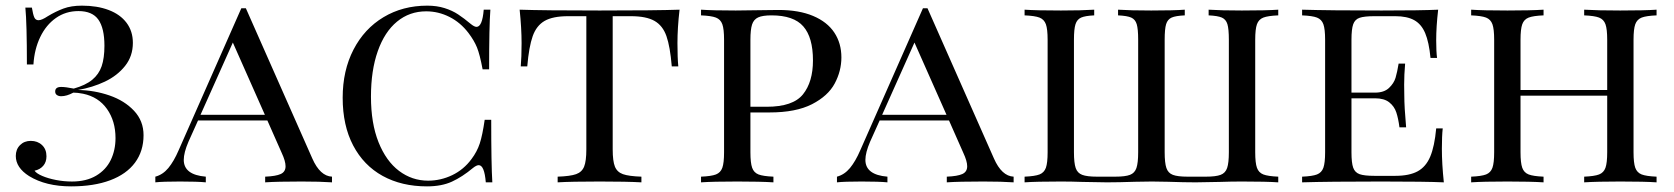

<svg xmlns="http://www.w3.org/2000/svg" viewBox="-20 -642 5895 676"><path d="M447.8 -491.2Q447.8 -444.3 420.4 -409.9Q393.1 -375.5 349.4 -354.7Q305.7 -334 254.4 -325.2Q312.5 -324.2 365.5 -305.9Q418.5 -287.6 451.9 -252Q485.4 -216.3 485.4 -166Q485.4 -109.9 455.3 -69.3Q425.3 -28.8 367.9 -7.3Q310.5 14.2 230.5 14.2Q141.6 14.2 82.5 -22Q35.6 -51.8 35.6 -92.8Q35.6 -116.2 50.5 -131.1Q65.4 -146 88.4 -146Q112.3 -146 127.9 -131.3Q143.6 -116.7 143.6 -91.8Q143.6 -71.3 132.1 -58.1Q120.6 -44.9 101.6 -41Q108.4 -31.2 128.9 -22.5Q149.4 -13.7 177.2 -8.3Q205.1 -2.9 233.4 -2.9Q283.7 -2.9 318.4 -23.4Q353 -43.9 369.9 -78.6Q386.7 -113.3 386.7 -155.8Q386.7 -215.8 356.7 -258.3Q326.7 -300.8 272.5 -312Q252.9 -315.9 238.3 -315.9Q214.8 -303.2 195.3 -303.2Q186.5 -303.2 180.4 -307.4Q174.3 -311.5 174.3 -319.8Q174.3 -335.9 195.3 -335.9Q211.4 -335.9 239.7 -330.1Q281.2 -341.8 304.7 -361.1Q328.1 -380.4 337.9 -408.9Q347.7 -437.5 347.7 -481Q347.7 -542.5 326.4 -572.8Q305.2 -603 256.3 -603Q211.4 -603 176.8 -578.6Q142.1 -554.2 121.6 -511.5Q101.1 -468.8 97.7 -415H74.7Q74.7 -560.1 69.3 -615.2H92.3Q96.2 -591.3 100.6 -581.1Q105 -570.8 115.7 -570.8Q127 -570.8 148.4 -585Q175.8 -601.6 203.1 -611.8Q230.5 -622.1 268.6 -622.1Q322.3 -622.1 362.8 -606.7Q403.3 -591.3 425.5 -561.8Q447.8 -532.2 447.8 -491.2Z M529.8 0ZM1148.9 -20V0Q1107.9 -2.9 1042 -2.9Q956.1 -2.9 913.6 0V-20Q951.2 -21.5 968.3 -29.3Q985.4 -37.1 985.4 -56.6Q985.4 -74.7 971.7 -104L921.4 -217.8H677.2L643.6 -143.1Q627 -104.5 627 -79.1Q627 -26.4 704.6 -20V0Q674.8 -2.9 613.8 -2.9Q552.7 -2.9 526.9 0V-20Q553.2 -26.9 572.8 -50.5Q592.3 -74.2 608.9 -112.8L829.6 -612.8H845.7L1079.6 -84Q1106.9 -22 1148.9 -20ZM799.8 -492.2 686 -237.8H912.6Z M1187 0ZM1638.2 -557.1Q1650.4 -547.4 1657.7 -547.4Q1678.2 -547.4 1683.1 -607.9H1706.5Q1702.1 -550.3 1702.1 -397.9H1679.2Q1669.4 -450.2 1659.4 -474.9Q1649.4 -499.5 1629.4 -525.9Q1601.1 -563 1562.3 -582.5Q1523.4 -602.1 1480.5 -602.1Q1421.9 -602.1 1377.9 -565.9Q1334 -529.8 1310.1 -461.9Q1286.1 -394 1286.1 -301.8Q1286.1 -208 1312.7 -141.4Q1339.4 -74.7 1385 -40.3Q1430.7 -5.9 1487.3 -5.9Q1531.7 -5.9 1572.3 -25.4Q1612.8 -44.9 1640.1 -82Q1659.7 -107.9 1669.2 -137Q1678.7 -166 1686.5 -220.2H1709.5Q1709.5 -62.5 1713.4 0H1690.4Q1685.5 -60.5 1665.5 -60.5Q1657.7 -60.5 1645.5 -50.8Q1607.4 -19 1571 -2.4Q1534.7 14.2 1483.4 14.2Q1394 14.2 1327.1 -22.7Q1260.3 -59.6 1223.4 -129.9Q1186.5 -200.2 1186.5 -297.9Q1186.5 -393.6 1224.6 -467.3Q1262.7 -541 1330.3 -581.5Q1397.9 -622.1 1484.4 -622.1Q1518.1 -622.1 1545.2 -613.5Q1572.3 -605 1593 -591.3Q1613.8 -577.6 1638.2 -557.1Z M1810.1 0ZM2365.2 -490.2Q2365.2 -438.5 2368.2 -408.2H2345.2Q2339.4 -478 2326.4 -514.9Q2313.5 -551.8 2284.4 -568.4Q2255.4 -585 2201.2 -585H2137.2V-116.2Q2137.2 -74.7 2145 -55.4Q2152.8 -36.1 2173.3 -28.8Q2193.8 -21.5 2238.3 -20V0Q2186.5 -2.9 2091.3 -2.9Q1991.7 -2.9 1943.4 0V-20Q1987.8 -21.5 2008.3 -28.8Q2028.8 -36.1 2036.6 -55.4Q2044.4 -74.7 2044.4 -116.2V-585H1980.5Q1926.3 -585 1897.5 -568.4Q1868.7 -551.8 1855.5 -514.6Q1842.3 -477.5 1836.4 -408.2H1813.5Q1816.4 -439.9 1816.4 -490.2Q1816.4 -542.5 1809.6 -607.9Q1892.6 -605 2091.3 -605Q2289.6 -605 2372.6 -607.9Q2365.2 -543.9 2365.2 -490.2Z M2448.7 0ZM2622.1 -106Q2622.1 -68.4 2628.2 -51.3Q2634.3 -34.2 2650.6 -27.8Q2667 -21.5 2703.1 -20V0Q2657.2 -2.9 2576.2 -2.9Q2490.2 -2.9 2448.2 0V-20Q2484.4 -21.5 2500.7 -27.8Q2517.1 -34.2 2523.2 -51.3Q2529.3 -68.4 2529.3 -106V-502Q2529.3 -539.6 2523.2 -556.6Q2517.1 -573.7 2500.7 -580.1Q2484.4 -586.4 2448.2 -587.9V-607.9Q2489.7 -605 2570.3 -605Q2587.9 -605 2678.7 -606.4L2721.2 -606.9Q2793 -606.9 2842.8 -585.9Q2892.6 -564.9 2917.5 -527.3Q2942.4 -489.7 2942.4 -439.9Q2942.4 -392.1 2918.9 -348.1Q2895.5 -304.2 2838.9 -275.1Q2782.2 -246.1 2689.5 -246.1H2622.1ZM2622.1 -502V-266.1H2679.2Q2772 -266.1 2807.1 -309.8Q2842.3 -353.5 2842.3 -429.2Q2842.3 -510.3 2808.3 -549.1Q2774.4 -587.9 2696.3 -587.9Q2665 -587.9 2649.4 -580.8Q2633.8 -573.7 2627.9 -555.7Q2622.1 -537.6 2622.1 -502Z M2929.7 0ZM3548.8 -20V0Q3507.8 -2.9 3441.9 -2.9Q3356 -2.9 3313.5 0V-20Q3351.1 -21.5 3368.2 -29.3Q3385.3 -37.1 3385.3 -56.6Q3385.3 -74.7 3371.6 -104L3321.3 -217.8H3077.1L3043.5 -143.1Q3026.9 -104.5 3026.9 -79.1Q3026.9 -26.4 3104.5 -20V0Q3074.7 -2.9 3013.7 -2.9Q2952.6 -2.9 2926.8 0V-20Q2953.1 -26.9 2972.7 -50.5Q2992.2 -74.2 3008.8 -112.8L3229.5 -612.8H3245.6L3479.5 -84Q3506.8 -22 3548.8 -20ZM3199.7 -492.2 3085.9 -237.8H3312.5Z M4399.4 -502V-106Q4399.4 -68.4 4405.5 -51.3Q4411.6 -34.2 4428 -27.8Q4444.3 -21.5 4480.5 -20V0Q4438.5 -2.9 4352.5 -2.9Q4314.5 -2.9 4274.9 -1.5Q4189.9 0 4189.5 0Q4148.9 0 4092.3 -2Q4049.3 -2.9 4035.6 -2.9Q4021.5 -2.9 3976.6 -2Q3918 0 3877.4 0Q3874 0 3790.5 -1.5Q3752 -2.9 3715.3 -2.9Q3629.4 -2.9 3587.4 0V-20Q3623.5 -21.5 3639.9 -27.8Q3656.2 -34.2 3662.4 -51.3Q3668.5 -68.4 3668.5 -106V-502Q3668.5 -539.6 3662.4 -556.6Q3656.2 -573.7 3639.9 -580.1Q3623.5 -586.4 3587.4 -587.9V-607.9Q3628.9 -605 3715.3 -605Q3788.6 -605 3832.5 -607.9V-587.9Q3800.8 -586.4 3786.4 -580.1Q3772 -573.7 3766.6 -556.6Q3761.2 -539.6 3761.2 -502V-106Q3761.2 -68.4 3767.3 -50.5Q3773.4 -32.7 3790.3 -26.4Q3807.1 -20 3842.3 -20H3906.2Q3941.9 -20 3958.5 -26.4Q3975.1 -32.7 3981.2 -50.5Q3987.3 -68.4 3987.3 -106V-502Q3987.3 -540 3982.2 -556.9Q3977.1 -573.7 3962.9 -580.1Q3948.7 -586.4 3916.5 -587.9V-607.9Q3960 -605 4033.2 -605Q4112.8 -605 4151.4 -607.9V-587.9Q4119.1 -586.4 4105 -580.1Q4090.8 -573.7 4085.7 -556.9Q4080.6 -540 4080.6 -502V-106Q4080.6 -68.4 4086.7 -50.5Q4092.8 -32.7 4109.4 -26.4Q4126 -20 4161.6 -20H4225.6Q4260.7 -20 4277.6 -26.4Q4294.4 -32.7 4300.5 -50.5Q4306.6 -68.4 4306.6 -106V-502Q4306.6 -540 4301.5 -556.9Q4296.4 -573.7 4282 -580.1Q4267.6 -586.4 4235.4 -587.9V-607.9Q4279.3 -605 4352.5 -605Q4439 -605 4480.5 -607.9V-587.9Q4444.3 -586.4 4428 -580.1Q4411.6 -573.7 4405.5 -556.6Q4399.4 -539.6 4399.4 -502Z M4564.9 0ZM5063.5 0Q4998.5 -2.9 4844.2 -2.9Q4659.7 -2.9 4564.5 0V-20Q4600.6 -21.5 4616.9 -27.8Q4633.3 -34.2 4639.4 -51.3Q4645.5 -68.4 4645.5 -106V-502Q4645.5 -539.6 4639.4 -556.6Q4633.3 -573.7 4616.9 -580.1Q4600.6 -586.4 4564.5 -587.9V-607.9Q4659.7 -605 4844.2 -605Q4984.4 -605 5043.5 -607.9Q5036.6 -547.9 5036.6 -500Q5036.6 -460.9 5039.6 -438H5016.6Q5011.2 -493.7 4997.8 -525.4Q4984.4 -557.1 4959.2 -571Q4934.1 -585 4892.6 -585H4819.3Q4783.2 -585 4766.8 -579.3Q4750.5 -573.7 4744.4 -556.6Q4738.3 -539.6 4738.3 -502V-315.9H4821.3Q4853 -315.9 4870.4 -332.3Q4887.7 -348.6 4893.6 -368.4Q4899.4 -388.2 4904.3 -418H4927.2Q4923.8 -378.9 4923.8 -343.8L4924.3 -306.2Q4924.3 -266.1 4930.7 -193.8H4907.2Q4903.3 -224.6 4896.2 -246.1Q4889.2 -267.6 4871.3 -281.7Q4853.5 -295.9 4821.3 -295.9H4738.3V-106Q4738.3 -68.4 4744.4 -51.5Q4750.5 -34.7 4766.8 -28.8Q4783.2 -22.9 4819.3 -22.9H4892.6Q4941.9 -22.9 4971.2 -38.8Q5000.5 -54.7 5015.6 -90.6Q5030.8 -126.5 5036.6 -189.9H5059.6Q5056.6 -163.1 5056.6 -118.2Q5056.6 -65.4 5063.5 0Z M5160.2 0ZM5731.4 -502V-106Q5731.4 -68.4 5737.5 -51.3Q5743.7 -34.2 5760 -27.8Q5776.4 -21.5 5812.5 -20V0Q5771 -2.9 5684.6 -2.9Q5604.5 -2.9 5557.6 0V-20Q5593.8 -21.5 5610.1 -27.8Q5626.5 -34.2 5632.6 -51.3Q5638.7 -68.4 5638.7 -106V-305.2H5333.5V-106Q5333.5 -68.4 5339.6 -51.3Q5345.7 -34.2 5362.1 -27.8Q5378.4 -21.5 5414.6 -20V0Q5368.7 -2.9 5287.6 -2.9Q5201.7 -2.9 5159.7 0V-20Q5195.8 -21.5 5212.2 -27.8Q5228.5 -34.2 5234.6 -51.3Q5240.7 -68.4 5240.7 -106V-502Q5240.7 -539.6 5234.6 -556.6Q5228.5 -573.7 5212.2 -580.1Q5195.8 -586.4 5159.7 -587.9V-607.9Q5201.2 -605 5287.6 -605Q5368.7 -605 5414.6 -607.9V-587.9Q5378.4 -586.4 5362.1 -580.1Q5345.7 -573.7 5339.6 -556.6Q5333.5 -539.6 5333.5 -502V-325.2H5638.7V-502Q5638.7 -539.6 5632.6 -556.6Q5626.5 -573.7 5610.1 -580.1Q5593.8 -586.4 5557.6 -587.9V-607.9Q5604.5 -605 5684.6 -605Q5771 -605 5812.5 -607.9V-587.9Q5776.4 -586.4 5760 -580.1Q5743.7 -573.7 5737.5 -556.6Q5731.4 -539.6 5731.4 -502Z"/></svg>

Font: Playfair Display SC
Style: Regular
Weight: 400
Designer: Claus Eggers Sørensen
Foundry: Claus Eggers Sørensen
Version: Version 1.004;PS 001.004;hotconv 1.0.70;makeotf.lib2.5.58329